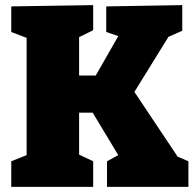

<svg xmlns="http://www.w3.org/2000/svg" viewBox="-20 -730 766 750"><path d="M505 -371 674 -118 716 -100V0H398V-100L442 -124L342 -290H289V-126L344 -100V0H24V-100L84 -124V-582L24 -605V-705L344 -710V-612L289 -585V-435H354L442 -589L395 -605V-705L692 -710V-610L638 -586Z"/></svg>

Font: Bitter Pro Black
Style: Regular
Weight: 900
Designer: Sol Matas, and Bitter project Authors
Foundry: Sol Matas
Version: Version 1.010